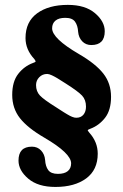

<svg xmlns="http://www.w3.org/2000/svg" viewBox="-20 -737 498 775"><path d="M83 -583.5Q83 -648.9 129.6 -683.1Q176.3 -717.3 253.9 -717.3Q324.2 -717.3 363.5 -683.8Q402.8 -650.4 402.8 -610.8Q402.8 -555.2 348.6 -555.2Q326.2 -555.2 311.8 -570.3Q297.4 -585.4 295.4 -608.4Q293.9 -634.3 282.7 -649.7Q271.5 -665 243.7 -665Q217.3 -665 203.9 -653.8Q190.4 -642.6 190.4 -622.6Q190.4 -582 298.3 -519Q365.7 -480 397 -440.2Q428.2 -400.4 428.2 -346.2Q428.2 -292.5 404.1 -261.5Q379.9 -230.5 344.7 -217.3Q334.5 -213.4 334 -211.7Q333.5 -210 340.8 -201.2Q374.5 -163.6 374.5 -116.7Q374.5 -51.3 327.9 -16.8Q281.2 17.6 203.6 17.6Q133.3 17.6 94 -15.9Q54.7 -49.3 54.7 -88.9Q54.7 -145 108.9 -145Q131.3 -145 145.8 -129.6Q160.2 -114.3 162.1 -91.3Q163.6 -65.4 174.8 -50.3Q186 -35.2 213.9 -35.2Q240.2 -35.2 253.7 -46.4Q267.1 -57.6 267.1 -77.6Q267.1 -118.2 159.2 -181.2Q91.8 -220.2 60.5 -260Q29.3 -299.8 29.3 -354Q29.3 -407.7 53.5 -438.7Q77.6 -469.7 113.3 -482.9Q123 -486.3 123.8 -488.3Q124.5 -490.2 118.7 -498.5Q83 -536.6 83 -583.5ZM288.1 -261.7Q306.6 -261.7 316.9 -274.2Q327.1 -286.6 327.1 -306.6Q327.1 -334 311.3 -351.1Q295.4 -368.2 244.6 -400.4Q220.7 -415.5 211.2 -421.4Q201.7 -427.2 189.7 -432.9Q177.7 -438.5 170.4 -438.5Q151.4 -438.5 138.4 -425.3Q125.5 -412.1 125.5 -393.6Q125.5 -368.2 141.1 -351.6Q156.7 -335 204.6 -305.2Q211.4 -300.8 222.4 -293.7Q233.4 -286.6 238 -283.7Q242.7 -280.8 250.5 -276.1Q258.3 -271.5 262.2 -269.5Q266.1 -267.6 271.2 -265.4Q276.4 -263.2 280.3 -262.5Q284.2 -261.7 288.1 -261.7Z"/></svg>

Font: Cooper*
Style: Bold
Weight: 700
Designer: Owen Earl
Foundry: indestructible type*
Version: Version 0.001